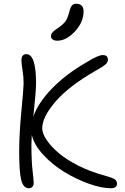

<svg xmlns="http://www.w3.org/2000/svg" viewBox="-20 -962 674 1032"><path d="M288.1 -743.2Q272 -743.2 262.9 -749.8Q253.9 -756.3 253.9 -768.1Q253.9 -771.5 254.9 -774.9Q255.9 -778.3 256.8 -780.8Q257.8 -783.2 260.7 -786.4Q263.7 -789.6 265.4 -791.5Q267.1 -793.5 271.7 -797.1Q276.4 -800.8 279.1 -802.7Q281.7 -804.7 288.1 -809.1Q294.4 -813.5 297.9 -815.9Q323.7 -834.5 334 -850.6Q344.2 -866.7 352.1 -897Q358.4 -922.9 366.7 -932.4Q375 -941.9 388.2 -941.9Q429.2 -941.9 429.2 -900.9Q429.2 -842.8 382.8 -793Q336.4 -743.2 288.1 -743.2ZM134.8 49.8Q105.5 49.8 94.2 6.1Q83 -37.6 83 -147.9Q83 -238.8 95 -364.7Q106.9 -490.7 106.9 -513.2Q106.9 -549.3 101.1 -585.2Q95.2 -621.1 95.2 -637.2Q95.2 -670.9 122.1 -670.9Q173.8 -670.9 173.8 -513.2Q173.8 -475.1 159.2 -335.9Q185.1 -409.7 259.8 -486.6Q334.5 -563.5 442.9 -626Q506.8 -666 532.2 -666Q560.1 -666 560.1 -641.1Q560.1 -626.5 545.7 -614.5Q531.2 -602.5 496.1 -583Q353 -501.5 280 -417.7Q207 -334 207 -272Q207 -244.6 230.5 -209.7Q253.9 -174.8 295.2 -139.6Q336.4 -104.5 400.4 -72Q464.4 -39.6 537.1 -20Q582.5 -7.3 595.7 1Q608.9 9.3 608.9 24.9Q608.9 49.8 575.2 49.8Q524.9 49.8 456.5 25.1Q388.2 0.5 325 -38.1Q261.7 -76.7 212.2 -130.4Q162.6 -184.1 150.9 -236.8Q148.9 -202.6 148.9 -186Q148.9 -95.7 155 -44.9Q161.1 5.9 161.1 20Q161.1 34.2 154.1 42Q147 49.8 134.8 49.8Z"/></svg>

Font: Shantell Sans Bouncy
Style: Regular
Weight: 300
Designer: Stephen Nixon, Anya Danilova, Shantell Martin
Foundry: Arrow Type
Version: Version 1.006;[9816181b4]